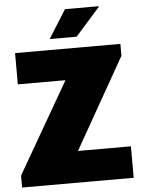

<svg xmlns="http://www.w3.org/2000/svg" viewBox="-59 -933 718 979"><g transform="rotate(-5 300.0 -443.5)"><path d="M14 0V-61L282 -526H38V-686H577V-625L314 -161H585V0ZM220 -742 311 -887H482L484 -884L358 -742Z"/></g></svg>

Font: Chivo Mono Black
Style: Regular
Weight: 900
Designer: Hector Gatti
Foundry: Omnibus-Type
Version: Version 1.008